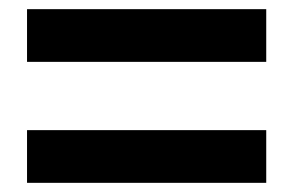

<svg xmlns="http://www.w3.org/2000/svg" viewBox="-20 -586 639 419"><path d="M39 -451V-566H561V-451ZM39 -187V-302H561V-187Z"/></svg>

Font: Noto Sans SC Thin ExtraBold
Style: Regular
Weight: 800
Version: Version 2.004-H2;hotconv 1.0.118;makeotfexe 2.5.65603